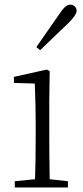

<svg xmlns="http://www.w3.org/2000/svg" viewBox="-20 -823 364 843"><path d="M196.3 -377V-225.6Q196.3 -145.5 198.2 -36.1L278.3 -27.3V0H44.9V-27.3L133.8 -36.1Q136.7 -118.2 136.7 -225.6V-281.2Q136.7 -354.5 132.8 -456.1L41 -459V-485.4L185.5 -517.6L198.2 -510.7ZM156.2 -602.5 139.6 -616.2Q155.3 -639.6 242.2 -763.7Q267.6 -802.7 288.1 -802.7Q298.8 -802.7 307.6 -795.4Q316.4 -788.1 316.4 -775.4Q316.4 -757.8 281.2 -722.7Q258.8 -702.1 213.9 -658.2Q168.9 -614.3 156.2 -602.5Z"/></svg>

Font: GenYoMin TW TTF ExtraLight
Style: Regular
Weight: 250
Version: Version 1.300